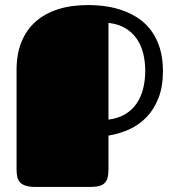

<svg xmlns="http://www.w3.org/2000/svg" viewBox="-20 -531 684 752"><path d="M325.2 -511.2Q361.3 -511.2 397 -505.9Q432.6 -500.5 465.3 -488.3Q498 -476.1 525.9 -456.5Q553.7 -437 574.2 -408.2Q594.7 -379.4 606.4 -341.1Q618.2 -302.7 618.2 -252.9Q618.2 -191.4 600.6 -146.7Q583 -102.1 553.7 -71.8Q524.4 -41.5 485.8 -24.2Q447.3 -6.8 404.8 0V132.8Q404.8 150.4 401.9 163.1Q398.9 175.8 391.4 184.3Q383.8 192.9 369.9 197Q356 201.2 334 201.2H120.1Q96.7 201.2 82 196.8Q67.4 192.4 59.1 183.8Q50.8 175.3 47.9 162.6Q44.9 149.9 44.9 132.8V-257.8Q44.9 -318.4 63.7 -365.7Q82.5 -413.1 118.4 -445.3Q154.3 -477.5 206.3 -494.4Q258.3 -511.2 325.2 -511.2ZM548.8 -253.4Q548.8 -291 540.5 -323.2Q532.2 -355.5 514.6 -380.4Q497.1 -405.3 470 -421.1Q442.9 -437 404.8 -441.4V-62.5Q442.9 -67.4 470 -83.5Q497.1 -99.6 514.6 -125Q532.2 -150.4 540.5 -183.1Q548.8 -215.8 548.8 -253.4Z"/></svg>

Font: Fascinate Cyrillic
Style: Regular
Weight: 900
Designer: Denis Ignatov
Foundry: Astigmatic (AOETI)
Version: Version 1.00 November 30, 2018, initial release